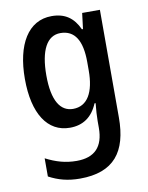

<svg xmlns="http://www.w3.org/2000/svg" viewBox="-85 -566 674 874"><g transform="rotate(-10 252.5 -129.5)"><path d="M214 246C371 246 436 161 436 3V-495H354L345 -422H340C315 -477 276 -505 214 -505C106 -505 45 -404 45 -244C45 -83 106 10 209 10C270 10 313 -20 338 -80H343C340 -49 338 -21 338 1V33C338 121 296 164 213 164C161 164 118 151 71 127V211C114 234 158 246 214 246ZM238 -72C180 -72 144 -125 144 -243C144 -359 178 -422 240 -422C307 -422 338 -369 338 -271V-232C338 -132 305 -72 238 -72Z"/></g></svg>

Font: Noto Sans Armenian Condensed Medium
Style: Regular
Weight: 500
Width: 3
Designer: Monotype Design Team
Foundry: Monotype Imaging Inc.
Version: Version 2.008